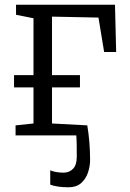

<svg xmlns="http://www.w3.org/2000/svg" viewBox="-20 -574 550 814"><path d="M270.5 220Q245.5 220 226 217Q206.5 214 193 209V148Q203.5 153 219.5 155.5Q235.5 158 249 158Q273.5 158 289.5 141.8Q305.5 125.5 305.5 90.5Q305.5 62.5 305.2 40.8Q305 19 303.5 0H46V-42.5L122 -50.5V-203.5H39.5V-255.5H122V-496.5L48 -511.5V-554H467.5L472.5 -353.5H421.5L397.5 -499.5L200.5 -503.5V-255.5H319V-203.5H200.5V-50.5L350 -42.5Q355.5 -11 358.8 28Q362 67 362 104Q362 130.5 353 157.5Q344 184.5 324 202.2Q304 220 270.5 220Z"/></svg>

Font: Merriweather 20pt Light
Style: Regular
Weight: 300
Version: Version 2.100